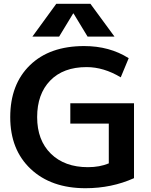

<svg xmlns="http://www.w3.org/2000/svg" viewBox="-20 -983 796 1013"><path d="M366 -912 292 -790H151L277 -963H457L584 -790H442L368 -912ZM437 -629Q314 -629 245 -558Q176 -487 176 -365Q176 -243 248.5 -172Q321 -101 444 -101Q506 -101 554 -121V-331H351V-438H687V-43Q569 10 431 10Q250 10 142 -91.5Q34 -193 34 -365Q34 -538 138 -639Q242 -740 424 -740Q558 -740 659 -676L617 -575Q527 -629 437 -629Z"/></svg>

Font: Mplus 1p Bold
Style: Bold
Weight: 700
Version: Version 1.061